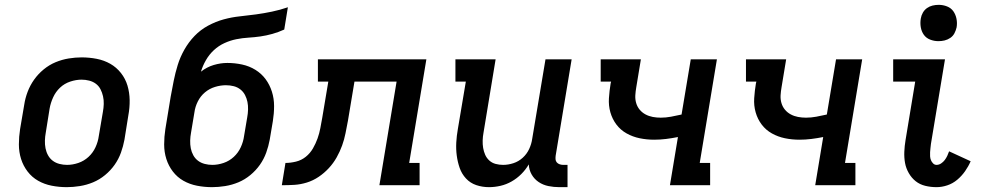

<svg xmlns="http://www.w3.org/2000/svg" viewBox="-20 -765 4090 793"><path d="M256 8Q224 8 193.5 2Q163 -4 137.5 -18.5Q112 -33 94 -56.5Q76 -80 67 -108.5Q58 -137 58 -168.5Q58 -200 63 -232L80 -332Q84 -359 94 -385.5Q104 -412 120.5 -435.5Q137 -459 160 -478Q183 -497 209.5 -508Q236 -519 263.5 -523.5Q291 -528 317 -528Q349 -528 379.5 -522Q410 -516 435.5 -501.5Q461 -487 479.5 -463.5Q498 -440 506.5 -411.5Q515 -383 515.5 -351.5Q516 -320 510 -288L494 -188Q489 -161 479.5 -134.5Q470 -108 453.5 -84.5Q437 -61 414 -42Q391 -23 364.5 -12Q338 -1 310 3.5Q282 8 256 8ZM257 -84Q280 -84 303.5 -92Q327 -100 345.5 -117Q364 -134 374.5 -157Q385 -180 388 -203L405 -303Q408 -319 408.5 -335.5Q409 -352 405.5 -367.5Q402 -383 395 -396.5Q388 -410 376 -419Q364 -428 348.5 -432Q333 -436 317 -436Q294 -436 270 -428Q246 -420 228 -403Q210 -386 199.5 -363Q189 -340 185 -317L169 -217Q166 -201 165.5 -184.5Q165 -168 168 -152.5Q171 -137 178.5 -123.5Q186 -110 198 -101Q210 -92 225.5 -88Q241 -84 257 -84Z M856 8Q824 8 793.5 2Q763 -4 737.5 -18.5Q712 -33 694 -56.5Q676 -80 667 -108.5Q658 -137 658 -168.5Q658 -200 663 -232L685 -366Q691 -399 697.5 -431.5Q704 -464 714 -496.5Q724 -529 741.5 -560Q759 -591 783.5 -616.5Q808 -642 839.5 -659Q871 -676 904 -685Q937 -694 970.5 -697.5Q1004 -701 1037 -705.5Q1070 -710 1103.5 -717Q1137 -724 1169 -735L1154 -643Q1130 -632 1105 -625Q1080 -618 1055.5 -614.5Q1031 -611 1006 -609.5Q981 -608 956 -603Q931 -598 907 -587Q883 -576 863.5 -558Q844 -540 830.5 -516.5Q817 -493 810 -469Q834 -488 862.5 -496.5Q891 -505 919 -505Q950 -505 980 -498.5Q1010 -492 1035 -476.5Q1060 -461 1077 -438Q1094 -415 1103 -386.5Q1112 -358 1112 -327Q1112 -296 1107 -265L1094 -188Q1089 -161 1079.5 -134.5Q1070 -108 1053.5 -84.5Q1037 -61 1014 -42Q991 -23 964.5 -12Q938 -1 910 3.5Q882 8 856 8ZM857 -84Q880 -84 903.5 -92Q927 -100 945.5 -117Q964 -134 974.5 -157Q985 -180 988 -203L1001 -280Q1004 -296 1004.5 -312.5Q1005 -329 1002 -344Q999 -359 992 -372.5Q985 -386 973 -395.5Q961 -405 945.5 -409Q930 -413 913 -413Q891 -413 868 -406Q845 -399 826.5 -383.5Q808 -368 797 -346Q786 -324 783 -301L769 -217Q766 -201 765.5 -184.5Q765 -168 768 -152.5Q771 -137 778.5 -123.5Q786 -110 798 -101Q810 -92 825.5 -88Q841 -84 857 -84Z M1144 0 1159 -92Q1180 -92 1202.5 -97.5Q1225 -103 1243 -117.5Q1261 -132 1272.5 -152Q1284 -172 1291.5 -193Q1299 -214 1303 -235.5Q1307 -257 1311 -279L1336 -428H1293V-520H1741L1670 -92H1713V0H1547L1618 -428H1444L1417 -266Q1412 -240 1407 -214.5Q1402 -189 1393 -164Q1384 -139 1370.5 -115Q1357 -91 1338 -70.5Q1319 -50 1296 -34.5Q1273 -19 1247 -11Q1221 -3 1195.5 -1.5Q1170 0 1144 0Z M2000 8Q1972 8 1947 -0.5Q1922 -9 1904.5 -28Q1887 -47 1878.5 -71.5Q1870 -96 1866.5 -122.5Q1863 -149 1864.5 -176.5Q1866 -204 1871 -232L1904 -428H1861V-520H2027L1977 -217Q1974 -201 1973.5 -185Q1973 -169 1975.5 -154Q1978 -139 1984 -125.5Q1990 -112 2001 -102Q2012 -92 2027 -88Q2042 -84 2058 -84Q2079 -84 2100.5 -91Q2122 -98 2139 -113.5Q2156 -129 2165.5 -149.5Q2175 -170 2178 -191L2233 -520H2341L2275 -122Q2274 -114 2274.5 -107Q2275 -100 2279.5 -94.5Q2284 -89 2291.5 -86.5Q2299 -84 2306 -84H2324V8H2290Q2267 8 2245 3.5Q2223 -1 2205 -13Q2187 -25 2176 -44Q2165 -63 2164 -86Q2151 -64 2133 -46Q2115 -28 2093 -15.5Q2071 -3 2047 2.5Q2023 8 2000 8Z M2747 0 2780 -199Q2755 -194 2730.5 -191Q2706 -188 2682 -188Q2651 -188 2622 -194Q2593 -200 2568 -214Q2543 -228 2526 -250.5Q2509 -273 2501 -301Q2493 -329 2495 -359.5Q2497 -390 2502 -420L2504 -428H2461V-520H2627L2608 -405Q2605 -388 2604 -371.5Q2603 -355 2607.5 -339.5Q2612 -324 2622 -312Q2632 -300 2646 -292.5Q2660 -285 2676 -282Q2692 -279 2709 -279Q2730 -279 2751.5 -283Q2773 -287 2795 -292L2833 -520H2941L2870 -92H2913V0Z M3347 0 3380 -199Q3355 -194 3330.5 -191Q3306 -188 3282 -188Q3251 -188 3222 -194Q3193 -200 3168 -214Q3143 -228 3126 -250.5Q3109 -273 3101 -301Q3093 -329 3095 -359.5Q3097 -390 3102 -420L3104 -428H3061V-520H3227L3208 -405Q3205 -388 3204 -371.5Q3203 -355 3207.5 -339.5Q3212 -324 3222 -312Q3232 -300 3246 -292.5Q3260 -285 3276 -282Q3292 -279 3309 -279Q3330 -279 3351.5 -283Q3373 -287 3395 -292L3433 -520H3541L3470 -92H3513V0Z M3848 8Q3824 8 3801.5 2.5Q3779 -3 3762 -16.5Q3745 -30 3733.5 -50Q3722 -70 3718 -92Q3714 -114 3715 -138Q3716 -162 3720 -186L3760 -428H3669V-520H3883L3825 -171Q3824 -162 3823 -153.5Q3822 -145 3821.5 -136.5Q3821 -128 3821.5 -119.5Q3822 -111 3825 -103.5Q3828 -96 3834 -90Q3840 -84 3848 -84Q3858 -84 3867 -90Q3876 -96 3882 -104Q3888 -112 3892.5 -121.5Q3897 -131 3900 -140L3989 -99Q3980 -78 3966 -58Q3952 -38 3933.5 -22.5Q3915 -7 3892.5 0.5Q3870 8 3848 8ZM3856 -595Q3838 -595 3821.5 -601.5Q3805 -608 3795.5 -621.5Q3786 -635 3783 -652.5Q3780 -670 3783 -688Q3785 -701 3791.5 -712.5Q3798 -724 3808.5 -731.5Q3819 -739 3831.5 -742Q3844 -745 3857 -745Q3875 -745 3891.5 -738.5Q3908 -732 3917.5 -718.5Q3927 -705 3930.5 -687.5Q3934 -670 3931 -652Q3928 -639 3922 -627.5Q3916 -616 3905 -608.5Q3894 -601 3881.5 -598Q3869 -595 3856 -595Z"/></svg>

Font: Iosevka Etoile Semibold
Style: Italic
Weight: 600
Italic angle: -9°
Designer: Belleve Invis
Foundry: Belleve Invis
Version: Version 22.1.2; ttfautohint (v1.8.4)